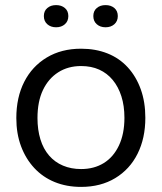

<svg xmlns="http://www.w3.org/2000/svg" viewBox="-20 -724 634 753"><path d="M298 9Q241 9 194.5 -10Q148 -29 114.5 -65Q81 -101 62.5 -150.5Q44 -200 44 -261Q44 -342 75 -403Q106 -464 163.5 -498.5Q221 -533 298 -533Q355 -533 401.5 -514.5Q448 -496 481 -460Q514 -424 532 -374Q550 -324 550 -262Q550 -182 519.5 -121Q489 -60 432 -25.5Q375 9 298 9ZM298 -61Q349 -61 387 -84.5Q425 -108 446.5 -153.5Q468 -199 468 -262Q468 -309 456 -346.5Q444 -384 422 -410.5Q400 -437 369 -451Q338 -465 298 -465Q247 -465 208.5 -440.5Q170 -416 148.5 -371Q127 -326 127 -261Q127 -215 138.5 -177.5Q150 -140 172.5 -114Q195 -88 227 -74.5Q259 -61 298 -61ZM394 -617Q373 -617 359.5 -629Q346 -641 346 -661Q346 -681 359.5 -692.5Q373 -704 394 -704Q415 -704 428.5 -692.5Q442 -681 442 -661Q442 -641 428.5 -629Q415 -617 394 -617ZM200 -617Q179 -617 165.5 -629Q152 -641 152 -661Q152 -681 165.5 -692.5Q179 -704 200 -704Q221 -704 234.5 -692.5Q248 -681 248 -661Q248 -641 234.5 -629Q221 -617 200 -617Z"/></svg>

Font: Mona Sans ExtraLight
Style: Regular
Weight: 400
Version: Version 2.000